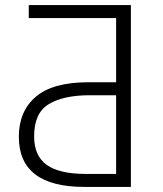

<svg xmlns="http://www.w3.org/2000/svg" viewBox="-20 -734 639 754"><path d="M311 0Q54 0 54 -197Q54 -297 120.5 -354Q187 -411 327 -411H436V-663H93V-714H494V0ZM317 -51H436V-360H333Q229 -360 171.5 -325Q114 -290 114 -199Q114 -122 163.5 -86.5Q213 -51 317 -51Z"/></svg>

Font: Noto Sans Light
Style: Regular
Weight: 300
Designer: Monotype Design Team
Foundry: Monotype Imaging Inc.
Version: Version 2.007